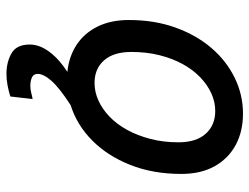

<svg xmlns="http://www.w3.org/2000/svg" viewBox="-109 -464 773 595"><g transform="rotate(90 277.5 -166.5)"><path d="M209 200Q173 200 145.5 184.5Q118 169 118 128Q118 97 141 66.5Q164 36 203 11Q202 11 202 11Q202 11 201 11Q154 6 118 -18Q82 -42 62 -83Q42 -124 42 -179Q42 -259 65.5 -324Q89 -389 129 -435.5Q169 -482 221.5 -507.5Q274 -533 332 -533Q388 -533 430 -510Q472 -487 495.5 -444.5Q519 -402 519 -342Q519 -254 491 -183.5Q463 -113 415 -65.5Q367 -18 306 1Q252 36 230.5 60.5Q209 85 209 103Q209 116 220 121Q231 126 246 126Q257 126 268.5 123Q280 120 287 119L279 188Q263 193 245 196.5Q227 200 209 200ZM237 -73Q265 -73 291.5 -85Q318 -97 341.5 -119.5Q365 -142 382.5 -174Q400 -206 410.5 -246Q421 -286 421 -333Q421 -388 394.5 -417.5Q368 -447 324 -447Q296 -447 269.5 -435Q243 -423 219.5 -400.5Q196 -378 178.5 -346Q161 -314 151 -274Q141 -234 141 -187Q141 -132 167 -102.5Q193 -73 237 -73Z"/></g></svg>

Font: Ubuntu Sans Medium
Style: Italic
Weight: 500
Italic angle: -13.5°
Designer: Dalton Maag Ltd
Foundry: Dalton Maag Ltd
Version: Version 1.006